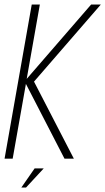

<svg xmlns="http://www.w3.org/2000/svg" viewBox="-38 -695 462 841"><path d="M-18 0 101 -675H136.5L79 -349.5L361 -675H403.5L111 -337.5L285.5 0H244.5L75.5 -327.5L17.5 0ZM55.6 126.3 113.6 42.7H153.5L76.1 126.3Z"/></svg>

Font: Anybody ExtraLight
Style: Italic
Weight: 200
Italic angle: -10°
Designer: Tyler Finck
Foundry: Etcetera Type Company
Version: Version 1.010; ttfautohint (v1.8.3) -l 8 -r 50 -G 200 -x 14 